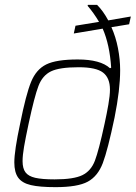

<svg xmlns="http://www.w3.org/2000/svg" viewBox="-20 -763 559 791"><path d="M39 -94Q39 -142 63 -254Q87 -374 108 -425.5Q129 -477 170.5 -497.5Q212 -518 300 -518Q394 -518 433 -482L438 -484Q432 -579 403 -645L284 -625L291 -657L388 -673Q366 -710 341 -739L342 -743H380Q405 -718 426 -679L519 -695L512 -663L439 -651Q457 -611 466 -564.5Q475 -518 475 -474Q475 -394 452 -279Q424 -145 403.5 -91Q383 -37 341.5 -14.5Q300 8 209 8Q143 8 107 -0.5Q71 -9 55 -31Q39 -53 39 -94ZM411 -254Q420 -295 426.5 -332.5Q433 -370 433 -394Q433 -442 404.5 -464Q376 -486 304 -486Q225 -486 190 -469Q155 -452 138.5 -409Q122 -366 98 -254Q85 -193 79 -158Q73 -123 73 -99Q73 -69 85 -53Q97 -37 125 -30.5Q153 -24 205 -24Q284 -24 319.5 -41.5Q355 -59 371 -101Q387 -143 411 -254Z"/></svg>

Font: Saira Semi Condensed Thin
Style: Italic
Weight: 100
Width: 4
Italic angle: -12°
Designer: Hector Gatti with collaboration of the Omnibus-Type team
Foundry: Omnibus-Type
Version: Version 1.001; ttfautohint (v1.8)